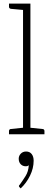

<svg xmlns="http://www.w3.org/2000/svg" viewBox="-20 -746 288 1067"><path d="M108 0V-726H149V0ZM30 0V-18Q30 -23 33 -26Q36 -29 40 -29L116 -37L121 0ZM136 0 140 -37 217 -29Q221 -29 224 -26Q227 -23 227 -18V0ZM121 -726 116 -690 40 -697Q36 -698 33 -700.5Q30 -703 30 -708V-726ZM95 301 89 295Q87 293 86 291.5Q85 290 85 288Q85 284 90 280Q106 258 122 232.5Q138 207 140 172Q137 175 133 176.5Q129 178 123 178Q106 178 95 166.5Q84 155 84 136Q84 120 95.5 108Q107 96 125 96Q145 96 156 110Q167 124 167 147Q167 189 147 230Q127 271 95 301Z"/></svg>

Font: Aleo ExtraLight
Style: Regular
Weight: 250
Designer: Alessio Laiso
Foundry: Alessio Laiso
Version: Version 2.001;gftools[0.9.29]